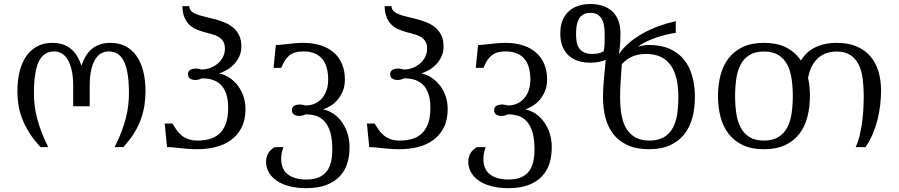

<svg xmlns="http://www.w3.org/2000/svg" viewBox="-20 -747 4563 975"><path d="M351.6 -309.6Q351.6 -357.9 343.8 -391.6Q335.9 -425.3 322.8 -446Q309.6 -466.8 292 -476.3Q274.4 -485.8 255.4 -485.8Q201.7 -485.8 177 -434.6Q152.3 -383.3 152.3 -271.5Q152.3 -243.7 155.8 -213.1Q159.2 -182.6 167.7 -148.9Q176.3 -115.2 190.2 -78.1Q204.1 -41 225.1 0H186Q151.4 -36.6 128.9 -72.8Q106.4 -108.9 92.8 -144Q79.1 -179.2 73.7 -213.9Q68.4 -248.5 68.4 -283.2Q68.4 -340.3 80.1 -386Q91.8 -431.6 114.5 -463.4Q137.2 -495.1 169.9 -512.2Q202.6 -529.3 245.1 -529.3Q276.4 -529.3 300.3 -521Q324.2 -512.7 342 -497.3Q359.9 -481.9 372.3 -460.7Q384.8 -439.5 393.6 -413.6Q402.3 -439.5 414.8 -460.7Q427.2 -481.9 445.1 -497.3Q462.9 -512.7 486.8 -521Q510.7 -529.3 542 -529.3Q584 -529.3 616.9 -512.5Q649.9 -495.6 672.6 -463.9Q695.3 -432.1 707 -386.7Q718.8 -341.3 718.8 -284.7Q718.8 -250 713.9 -215.1Q709 -180.2 696.5 -144.5Q684.1 -108.9 662.1 -72.8Q640.1 -36.6 606 0H562Q583 -41 596.9 -78.1Q610.8 -115.2 619.4 -148.9Q627.9 -182.6 631.3 -213.1Q634.8 -243.7 634.8 -271.5Q634.8 -327.1 628.7 -367.7Q622.6 -408.2 609.9 -434.6Q597.2 -460.9 577.9 -473.4Q558.6 -485.8 531.7 -485.8Q512.2 -485.8 494.6 -476.6Q477.1 -467.3 463.9 -446.3Q450.7 -425.3 443.1 -391.6Q435.5 -357.9 435.5 -309.6V-207.5H351.6Z M982.9 -33.2Q1014.2 -33.2 1042.5 -40.5Q1070.8 -47.9 1092.3 -66.7Q1113.8 -85.4 1126.2 -117.7Q1138.7 -149.9 1138.7 -199.2Q1138.7 -231.9 1132.8 -255.9Q1127 -279.8 1116.7 -296.6Q1106.4 -313.5 1093.3 -323.7Q1080.1 -334 1065.2 -339.6Q1050.3 -345.2 1035.2 -347.2Q1020 -349.1 1005.9 -349.1Q997.1 -345.2 988.8 -343Q980.5 -340.8 972.7 -340.8Q957 -340.8 945.8 -347.4Q934.6 -354 934.6 -371.1Q934.6 -378.9 938 -384.3Q941.4 -389.6 947 -392.8Q952.6 -396 960 -397.5Q967.3 -398.9 975.1 -398.9Q982.9 -398.9 990.2 -397.2Q997.6 -395.5 1004.4 -394Q1026.4 -394 1047.4 -401.9Q1068.4 -409.7 1085 -423.6Q1101.6 -437.5 1111.8 -457Q1122.1 -476.6 1122.1 -499.5Q1122.1 -523.4 1113 -537.4Q1104 -551.3 1089.1 -560.1Q1074.2 -568.8 1055.2 -573.7Q1036.1 -578.6 1016.4 -584.2Q996.6 -589.8 977.3 -597.7Q958 -605.5 942.6 -620.1Q927.2 -634.8 917.2 -657.5Q907.2 -680.2 906.2 -715.8H941.4Q941.4 -699.7 952.6 -689.7Q963.9 -679.7 982.7 -672.9Q1001.5 -666 1025.1 -660.9Q1048.8 -655.8 1073.5 -648.9Q1098.1 -642.1 1121.8 -632.3Q1145.5 -622.6 1164.3 -606.7Q1183.1 -590.8 1194.3 -567.6Q1205.6 -544.4 1205.6 -510.7Q1205.6 -481.4 1194.3 -458.5Q1183.1 -435.5 1166.3 -418.5Q1149.4 -401.4 1129.6 -390.4Q1109.9 -379.4 1092.8 -374Q1115.2 -370.1 1138.9 -356.2Q1162.6 -342.3 1182.1 -319.3Q1201.7 -296.4 1214.1 -264.4Q1226.6 -232.4 1226.6 -192.9Q1226.6 -137.7 1206.5 -98.9Q1186.5 -60.1 1152.8 -35.6Q1119.1 -11.2 1075.2 -0.2Q1031.2 10.7 982.9 10.7Q957.5 10.7 935.8 9Q914.1 7.3 895.3 5.4Q876.5 3.4 859.9 1.7Q843.3 0 828.1 0L816.4 -119.6H855.5Q865.2 -103.5 876 -87.9Q886.7 -72.3 901.1 -60.3Q915.5 -48.3 935.3 -40.8Q955.1 -33.2 982.9 -33.2Z M1754.9 -8.8Q1756.3 39.6 1744.4 79.6Q1732.4 119.6 1705.6 148.2Q1678.7 176.8 1636.5 192.6Q1594.2 208.5 1535.2 208.5Q1484.9 208.5 1446.8 198Q1408.7 187.5 1383.1 169.2Q1357.4 150.9 1344.2 126.5Q1331.1 102.1 1331.1 74.2Q1331.1 53.7 1340.8 33.9Q1350.6 14.2 1375.5 0H1419.4Q1413.1 17.1 1410.4 31.7Q1407.7 46.4 1407.7 59.6Q1408.2 113.8 1442.4 139.2Q1476.6 164.6 1535.2 164.6Q1571.8 164.6 1597.7 154.1Q1623.5 143.6 1639.6 122.3Q1655.8 101.1 1662.4 68.6Q1668.9 36.1 1667 -8.3Q1665 -59.6 1652.1 -90.6Q1639.2 -121.6 1620.1 -138.4Q1601.1 -155.3 1578.1 -160.9Q1555.2 -166.5 1533.7 -166.5Q1524.9 -162.6 1516.6 -160.4Q1508.3 -158.2 1500.5 -158.2Q1484.9 -158.2 1473.6 -164.8Q1462.4 -171.4 1462.4 -188.5Q1462.4 -196.3 1465.8 -201.7Q1469.2 -207 1474.9 -210.2Q1480.5 -213.4 1487.8 -214.8Q1495.1 -216.3 1502.9 -216.3Q1510.7 -216.3 1518.1 -214.6Q1525.4 -212.9 1532.2 -211.4Q1557.1 -211.4 1577.9 -220.5Q1598.6 -229.5 1614 -246.6Q1629.4 -263.7 1637.9 -288.1Q1646.5 -312.5 1646.5 -343.3Q1646.5 -374 1639.9 -400.1Q1633.3 -426.3 1618.4 -445.3Q1603.5 -464.4 1579.3 -475.1Q1555.2 -485.8 1520.5 -485.8Q1496.1 -485.8 1478.5 -480.5Q1460.9 -475.1 1448.2 -464.4Q1435.5 -453.6 1426 -438.2Q1416.5 -422.9 1408.2 -402.3H1369.1L1380.9 -518.6Q1395 -518.6 1410.6 -520.3Q1426.3 -522 1443.8 -523.9Q1461.4 -525.9 1480.5 -527.6Q1499.5 -529.3 1520.5 -529.3Q1569.8 -529.3 1608.9 -516.6Q1647.9 -503.9 1675.3 -480Q1702.6 -456.1 1717 -421.4Q1731.4 -386.7 1731.4 -342.8Q1731.4 -310.5 1720.9 -284.9Q1710.4 -259.3 1694.3 -240.5Q1678.2 -221.7 1658.4 -209.5Q1638.7 -197.3 1620.6 -191.4Q1643.1 -187.5 1666.5 -173.6Q1689.9 -159.7 1709 -136.5Q1728 -113.3 1740.7 -81.1Q1753.4 -48.8 1754.9 -8.8Z M2009.8 -33.2Q2041 -33.2 2069.3 -40.5Q2097.7 -47.9 2119.1 -66.7Q2140.6 -85.4 2153.1 -117.7Q2165.5 -149.9 2165.5 -199.2Q2165.5 -231.9 2159.7 -255.9Q2153.8 -279.8 2143.6 -296.6Q2133.3 -313.5 2120.1 -323.7Q2106.9 -334 2092 -339.6Q2077.1 -345.2 2062 -347.2Q2046.9 -349.1 2032.7 -349.1Q2023.9 -345.2 2015.6 -343Q2007.3 -340.8 1999.5 -340.8Q1983.9 -340.8 1972.7 -347.4Q1961.4 -354 1961.4 -371.1Q1961.4 -378.9 1964.8 -384.3Q1968.3 -389.6 1973.9 -392.8Q1979.5 -396 1986.8 -397.5Q1994.1 -398.9 2002 -398.9Q2009.8 -398.9 2017.1 -397.2Q2024.4 -395.5 2031.2 -394Q2053.2 -394 2074.2 -401.9Q2095.2 -409.7 2111.8 -423.6Q2128.4 -437.5 2138.7 -457Q2148.9 -476.6 2148.9 -499.5Q2148.9 -523.4 2139.9 -537.4Q2130.9 -551.3 2116 -560.1Q2101.1 -568.8 2082 -573.7Q2063 -578.6 2043.2 -584.2Q2023.4 -589.8 2004.2 -597.7Q1984.9 -605.5 1969.5 -620.1Q1954.1 -634.8 1944.1 -657.5Q1934.1 -680.2 1933.1 -715.8H1968.3Q1968.3 -699.7 1979.5 -689.7Q1990.7 -679.7 2009.5 -672.9Q2028.3 -666 2052 -660.9Q2075.7 -655.8 2100.3 -648.9Q2125 -642.1 2148.7 -632.3Q2172.4 -622.6 2191.2 -606.7Q2210 -590.8 2221.2 -567.6Q2232.4 -544.4 2232.4 -510.7Q2232.4 -481.4 2221.2 -458.5Q2210 -435.5 2193.1 -418.5Q2176.3 -401.4 2156.5 -390.4Q2136.7 -379.4 2119.6 -374Q2142.1 -370.1 2165.8 -356.2Q2189.5 -342.3 2209 -319.3Q2228.5 -296.4 2241 -264.4Q2253.4 -232.4 2253.4 -192.9Q2253.4 -137.7 2233.4 -98.9Q2213.4 -60.1 2179.7 -35.6Q2146 -11.2 2102.1 -0.2Q2058.1 10.7 2009.8 10.7Q1984.4 10.7 1962.6 9Q1940.9 7.3 1922.1 5.4Q1903.3 3.4 1886.7 1.7Q1870.1 0 1855 0L1843.3 -119.6H1882.3Q1892.1 -103.5 1902.8 -87.9Q1913.6 -72.3 1928 -60.3Q1942.4 -48.3 1962.2 -40.8Q1981.9 -33.2 2009.8 -33.2Z M2781.7 -8.8Q2783.2 39.6 2771.2 79.6Q2759.3 119.6 2732.4 148.2Q2705.6 176.8 2663.3 192.6Q2621.1 208.5 2562 208.5Q2511.7 208.5 2473.6 198Q2435.5 187.5 2409.9 169.2Q2384.3 150.9 2371.1 126.5Q2357.9 102.1 2357.9 74.2Q2357.9 53.7 2367.7 33.9Q2377.4 14.2 2402.3 0H2446.3Q2439.9 17.1 2437.3 31.7Q2434.6 46.4 2434.6 59.6Q2435.1 113.8 2469.2 139.2Q2503.4 164.6 2562 164.6Q2598.6 164.6 2624.5 154.1Q2650.4 143.6 2666.5 122.3Q2682.6 101.1 2689.2 68.6Q2695.8 36.1 2693.8 -8.3Q2691.9 -59.6 2679 -90.6Q2666 -121.6 2647 -138.4Q2627.9 -155.3 2605 -160.9Q2582 -166.5 2560.5 -166.5Q2551.8 -162.6 2543.5 -160.4Q2535.2 -158.2 2527.3 -158.2Q2511.7 -158.2 2500.5 -164.8Q2489.3 -171.4 2489.3 -188.5Q2489.3 -196.3 2492.7 -201.7Q2496.1 -207 2501.7 -210.2Q2507.3 -213.4 2514.6 -214.8Q2522 -216.3 2529.8 -216.3Q2537.6 -216.3 2544.9 -214.6Q2552.2 -212.9 2559.1 -211.4Q2584 -211.4 2604.7 -220.5Q2625.5 -229.5 2640.9 -246.6Q2656.2 -263.7 2664.8 -288.1Q2673.3 -312.5 2673.3 -343.3Q2673.3 -374 2666.7 -400.1Q2660.2 -426.3 2645.3 -445.3Q2630.4 -464.4 2606.2 -475.1Q2582 -485.8 2547.4 -485.8Q2522.9 -485.8 2505.4 -480.5Q2487.8 -475.1 2475.1 -464.4Q2462.4 -453.6 2452.9 -438.2Q2443.4 -422.9 2435.1 -402.3H2396L2407.7 -518.6Q2421.9 -518.6 2437.5 -520.3Q2453.1 -522 2470.7 -523.9Q2488.3 -525.9 2507.3 -527.6Q2526.4 -529.3 2547.4 -529.3Q2596.7 -529.3 2635.7 -516.6Q2674.8 -503.9 2702.1 -480Q2729.5 -456.1 2743.9 -421.4Q2758.3 -386.7 2758.3 -342.8Q2758.3 -310.5 2747.8 -284.9Q2737.3 -259.3 2721.2 -240.5Q2705.1 -221.7 2685.3 -209.5Q2665.5 -197.3 2647.5 -191.4Q2669.9 -187.5 2693.4 -173.6Q2716.8 -159.7 2735.8 -136.5Q2754.9 -113.3 2767.6 -81.1Q2780.3 -48.8 2781.7 -8.8Z M3411.6 -580.1Q3385.7 -576.7 3357.7 -569.6Q3329.6 -562.5 3303.5 -553Q3277.3 -543.5 3254.9 -532Q3232.4 -520.5 3218.3 -508.3Q3224.1 -511.2 3231.7 -513.2Q3239.3 -515.1 3247.3 -516.4Q3255.4 -517.6 3262.7 -518.1Q3270 -518.6 3275.4 -518.6Q3337.4 -518.6 3381.8 -498.5Q3426.3 -478.5 3454.3 -443.1Q3482.4 -407.7 3495.6 -359.4Q3508.8 -311 3508.8 -254.4Q3508.8 -198.2 3496.1 -149.9Q3483.4 -101.6 3455.6 -65.9Q3427.7 -30.3 3383.3 -9.8Q3338.9 10.7 3275.4 10.7Q3211.4 10.7 3167 -9.8Q3122.6 -30.3 3094.7 -65.9Q3066.9 -101.6 3054.4 -149.9Q3042 -198.2 3042 -254.4Q3042 -276.9 3043.5 -301Q3044.9 -325.2 3047.1 -349.6Q3049.3 -374 3051.8 -397.9Q3054.2 -421.9 3055.7 -443.4Q3048.3 -439.5 3038.6 -436.8Q3028.8 -434.1 3018.1 -432.1Q3007.3 -430.2 2996.6 -429.4Q2985.8 -428.7 2977.1 -428.7Q2942.4 -428.7 2914.3 -438.2Q2886.2 -447.8 2866.5 -466.3Q2846.7 -484.9 2835.9 -512.7Q2825.2 -540.5 2825.2 -577.1Q2825.2 -614.3 2836.2 -642.1Q2847.2 -669.9 2867.2 -688.7Q2887.2 -707.5 2915.5 -717Q2943.8 -726.6 2978.5 -726.6Q3013.7 -726.6 3041.7 -717Q3069.8 -707.5 3089.6 -689Q3109.4 -670.4 3120.1 -642.3Q3130.9 -614.3 3130.9 -577.1Q3130.9 -562 3129.6 -534.7Q3128.4 -507.3 3123 -472.2Q3144 -503.4 3175.5 -530Q3207 -556.6 3245.1 -577.9Q3283.2 -599.1 3325.7 -614.5Q3368.2 -629.9 3411.6 -639.6ZM2905.3 -575.7Q2905.3 -555.7 2908 -537.1Q2910.6 -518.6 2919.4 -504.4Q2928.2 -490.2 2944.6 -481.7Q2960.9 -473.1 2988.3 -473.1Q3002 -473.1 3016.4 -475.6Q3030.8 -478 3045.4 -486.3Q3049.3 -502 3050 -520.8Q3050.8 -539.6 3050.8 -556.6Q3050.8 -576.2 3049.6 -598.1Q3048.3 -620.1 3041.5 -638.7Q3034.7 -657.2 3019.8 -669.4Q3004.9 -681.6 2977.5 -681.6Q2954.1 -681.6 2939.7 -672.1Q2925.3 -662.6 2917.7 -647.2Q2910.2 -631.8 2907.7 -613Q2905.3 -594.2 2905.3 -575.7ZM3424.8 -254.4Q3424.8 -304.2 3415.8 -344.7Q3406.7 -385.3 3387.2 -413.8Q3367.7 -442.4 3336.4 -457.8Q3305.2 -473.1 3260.7 -473.1Q3223.1 -473.1 3192.9 -460.9Q3162.6 -448.7 3137.7 -420.9Q3135.3 -379.4 3132.1 -337.6Q3128.9 -295.9 3128.9 -254.4Q3128.9 -207.5 3135.5 -167Q3142.1 -126.5 3158.9 -96.9Q3175.8 -67.4 3204.8 -50.3Q3233.9 -33.2 3278.3 -33.2Q3322.8 -33.2 3351.3 -50.3Q3379.9 -67.4 3396.2 -96.9Q3412.6 -126.5 3418.7 -167Q3424.8 -207.5 3424.8 -254.4Z M4092.8 -259.3Q4092.8 -203.1 4080.3 -154.1Q4067.9 -105 4040 -68.4Q4012.2 -31.7 3967.8 -10.5Q3923.3 10.7 3859.4 10.7Q3795.9 10.7 3751.5 -10.5Q3707 -31.7 3679.2 -68.4Q3651.4 -105 3638.7 -154.1Q3626 -203.1 3626 -259.3Q3626 -315.4 3638.7 -364.5Q3651.4 -413.6 3679.2 -450.2Q3707 -486.8 3751.5 -508.1Q3795.9 -529.3 3859.4 -529.3Q3927.7 -529.3 3973.4 -505.4Q4019 -481.4 4046.9 -439.9Q4059.6 -460.4 4076.9 -477.1Q4094.2 -493.7 4116.9 -505.1Q4139.6 -516.6 4167.5 -522.9Q4195.3 -529.3 4229.5 -529.3Q4288.6 -529.3 4331.3 -510.7Q4374 -492.2 4401.1 -459.7Q4428.2 -427.2 4441.2 -383.1Q4454.1 -338.9 4454.1 -288.1Q4454.1 -252 4449.7 -213.6Q4445.3 -175.3 4435.8 -137.9Q4426.3 -100.6 4411.1 -65.2Q4396 -29.8 4375 0H4325.2Q4339.4 -30.8 4347.4 -67.1Q4355.5 -103.5 4359.6 -139.4Q4363.8 -175.3 4365 -207Q4366.2 -238.8 4366.2 -259.3Q4366.2 -306.2 4360.8 -347.4Q4355.5 -388.7 4340.3 -419.2Q4325.2 -449.7 4298.1 -467.5Q4271 -485.4 4228 -485.4Q4203.1 -485.4 4179.7 -478Q4156.2 -470.7 4137 -454.6Q4117.7 -438.5 4103.8 -412.8Q4089.8 -387.2 4083.5 -351.1Q4088.4 -329.1 4090.6 -306.4Q4092.8 -283.7 4092.8 -259.3ZM4005.9 -259.3Q4005.9 -306.2 3999.8 -347.4Q3993.7 -388.7 3977.5 -419.2Q3961.4 -449.7 3932.9 -467.5Q3904.3 -485.4 3859.4 -485.4Q3814.5 -485.4 3785.9 -467.5Q3757.3 -449.7 3741.2 -419.2Q3725.1 -388.7 3719 -347.4Q3712.9 -306.2 3712.9 -259.3Q3712.9 -212.4 3719 -171.1Q3725.1 -129.9 3741.2 -99.4Q3757.3 -68.8 3785.9 -51Q3814.5 -33.2 3859.4 -33.2Q3904.3 -33.2 3932.9 -51Q3961.4 -68.8 3977.5 -99.4Q3993.7 -129.9 3999.8 -171.1Q4005.9 -212.4 4005.9 -259.3Z"/></svg>

Font: Arian Grqi
Style: Regular
Weight: 400
Designer: Ruben Hakobyan (Tarumian)
Foundry: Ruben Hakobyan (Tarumian)
Version: Version 1.003